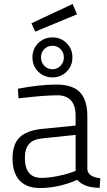

<svg xmlns="http://www.w3.org/2000/svg" viewBox="-20 -935 539 965"><path d="M419 -351V-83Q423 -46 484 -39L481 9Q404 9 368 -31Q274 10 180 10Q113 10 78 -28.5Q43 -67 43 -138.5Q43 -210 78.5 -244.5Q114 -279 190 -287L360 -304V-351Q360 -407 335.5 -431.5Q311 -456 270 -456Q206 -456 104 -444L73 -441L70 -489Q180 -510 262.5 -510Q345 -510 382 -471Q419 -432 419 -351ZM105 -142Q105 -41 188 -41Q224 -41 267 -49.5Q310 -58 335 -67L360 -76V-257L197 -240Q148 -236 126.5 -212Q105 -188 105 -142ZM243.5 -546Q201 -546 172 -575Q143 -604 143 -646.5Q143 -689 172 -718Q201 -747 243.5 -747Q286 -747 315 -718Q344 -689 344 -646.5Q344 -604 315 -575Q286 -546 243.5 -546ZM243.5 -705Q219 -705 202.5 -688Q186 -671 186 -646.5Q186 -622 202.5 -604.5Q219 -587 243.5 -587Q268 -587 284.5 -604.5Q301 -622 301 -646.5Q301 -671 284.5 -688Q268 -705 243.5 -705ZM138 -818 345 -915 367 -863 157 -776Z"/></svg>

Font: Titillium Web Light
Style: Regular
Weight: 300
Version: Version 1.002;PS 57.000;hotconv 1.0.70;makeotf.lib2.5.55311